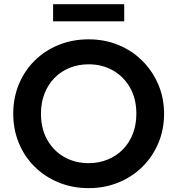

<svg xmlns="http://www.w3.org/2000/svg" viewBox="-20 -908 870 942"><path d="M415 15Q335.5 15 267.8 -12.8Q200 -40.5 150 -90Q100 -139.5 72.5 -206Q45 -272.5 45 -350Q45 -428 72.5 -494.5Q100 -561 150 -610.5Q200 -660 267.8 -687.5Q335.5 -715 415 -715Q494 -715 561.5 -687Q629 -659 679 -609Q729 -559 757 -492.8Q785 -426.5 785 -350Q785 -272.5 757 -206Q729 -139.5 679 -90Q629 -40.5 561.5 -12.8Q494 15 415 15ZM415 -107.5Q464.5 -107.5 507.2 -124.8Q550 -142 581.8 -173.8Q613.5 -205.5 631.2 -250.2Q649 -295 649 -350Q649 -423.5 618 -478Q587 -532.5 534 -562.5Q481 -592.5 415 -592.5Q365 -592.5 322.5 -575.5Q280 -558.5 248.2 -526.5Q216.5 -494.5 198.8 -450Q181 -405.5 181 -350Q181 -276.5 211.8 -222Q242.5 -167.5 295.5 -137.5Q348.5 -107.5 415 -107.5ZM240.5 -803.5V-887.5H589.5V-803.5Z"/></svg>

Font: Geologica Cursive Medium
Style: Regular
Weight: 500
Designer: Sindre Bremnes, Frode Helland
Foundry: Monokrom Skriftforlag AS
Version: Version 1.010;gftools[0.9.28]